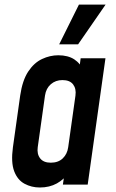

<svg xmlns="http://www.w3.org/2000/svg" viewBox="-20 -800 502 832"><path d="M152.5 12.5Q116.5 12.5 86.2 -3.8Q56 -20 41.5 -58Q27 -96 36 -162L67.5 -386Q77 -451.5 102.2 -489.8Q127.5 -528 162 -544.2Q196.5 -560.5 232.5 -560.5Q274.5 -560.5 301.8 -542.8Q329 -525 341 -493L319 -468L329.5 -547.5H437L360 0H252.5L264 -79.5L279.5 -55Q258.5 -23 226.5 -5.2Q194.5 12.5 152.5 12.5ZM200 -95Q232.5 -95 252 -113.8Q271.5 -132.5 275.5 -162L307 -386Q311 -415.5 296.8 -434.2Q282.5 -453 250.5 -453Q221 -453 200.2 -435Q179.5 -417 175 -386L143.5 -162Q139.5 -132.5 154 -113.8Q168.5 -95 200 -95ZM236.5 -608 322 -780H437.5L318.5 -608Z"/></svg>

Font: Mohave SemiBold
Style: Italic
Weight: 600
Italic angle: -8°
Designer: Gumpita Rahayu
Foundry: Tokotype
Version: Version 2.003